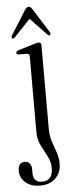

<svg xmlns="http://www.w3.org/2000/svg" viewBox="-74 -636 341 898"><g transform="rotate(-5 96.5 -187.0)"><path d="M140.5 -29.5Q140.5 3 149.5 30.5Q158.5 58 167.8 84Q177 110 177 138.5Q177 179.5 150 205.8Q123 232 78 232Q34 232 8.8 209.2Q-16.5 186.5 -16.5 155.5Q-16.5 115 15.5 115Q30 115 38.2 125.2Q46.5 135.5 46.5 152.5V170Q46.5 214.5 87.5 214.5Q138.5 214.5 138.5 155Q138.5 125.5 124.2 99Q110 72.5 95.8 44.5Q81.5 16.5 81.5 -18V-372.5Q81.5 -387 70 -387.5L30 -388Q20.5 -389 20.5 -397Q20.5 -404 31.5 -407.5L107.5 -430.5Q122 -435 128 -435Q140.5 -435 140.5 -421ZM19.7 -469Q11.5 -461.5 6.7 -466Q1.8 -471 7.9 -480.5L78 -592Q87 -606 95.5 -606Q105.2 -606 113.7 -592L184.3 -480.5Q190 -471.5 185.1 -466Q180.2 -461 172.1 -469.5L95.9 -549.5Z"/></g></svg>

Font: Fraunces 144pt Soft Light
Style: Regular
Weight: 300
Version: Version 1.000;[0bf87f6ff]